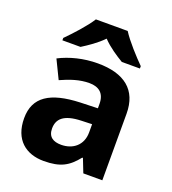

<svg xmlns="http://www.w3.org/2000/svg" viewBox="-140 -872 884 987"><g transform="rotate(20 302.0 -378.0)"><path d="M389 -766H215C187 -721 127 -656 90 -619V-606H189C224 -628 266 -656 301 -692C335 -656 380 -627 415 -606H514V-619C478 -655 417 -721 389 -766ZM302 -557C225 -557 151 -538 93 -508L142 -407C193 -430 243 -447 296 -447C349 -447 381 -421 381 -364V-340L286 -337C123 -331 42 -279 42 -163C42 -45 114 10 211 10C302 10 345 -15 392 -74H396L425 0H529V-364C529 -494 448 -557 302 -557ZM323 -251 381 -253V-208C381 -138 331 -99 267 -99C224 -99 195 -116 195 -162C195 -214 227 -248 323 -251Z"/></g></svg>

Font: Noto Sans Javanese
Style: Bold
Weight: 700
Designer: Monotype Design Team
Foundry: Monotype Imaging Inc.
Version: Version 2.005